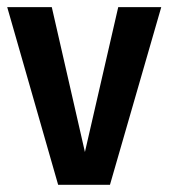

<svg xmlns="http://www.w3.org/2000/svg" viewBox="-20 -512 467 532"><path d="M307.6 -492.2H426.8L284.7 0H141.1L0 -492.2H123.5L215.3 -90.8Z"/></svg>

Font: Amiri Typewriter
Style: Bold
Weight: 700
Monospace: yes
Designer: Khaled Hosny
Version: Version 1.1